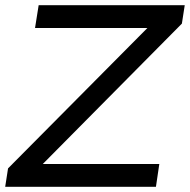

<svg xmlns="http://www.w3.org/2000/svg" viewBox="-21 -720 732 740"><path d="M691 -700 680 -629 144 -88H593L580 0H-1L10 -71L547 -612H114L128 -700Z"/></svg>

Font: Gontserrat
Style: Italic
Weight: 400
Italic angle: -11.3°
Designer: Julieta Ulanovsky
Foundry: Julieta Ulanovsky
Version: Version 6.001